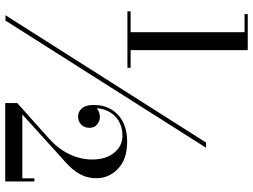

<svg xmlns="http://www.w3.org/2000/svg" viewBox="-134 -712 947 718"><g transform="rotate(90 339.0 -352.5)"><path d="M36.5 100 512.5 -650H532L56.5 100ZM22 -356V-368H233V-356ZM365 101V56L500 -65Q537 -98.5 556.5 -139.8Q576 -181 576 -225.5Q576 -274.5 551 -306Q526 -337.5 487 -337.5Q456 -337.5 432 -323.5Q408 -309.5 395 -283.2Q382 -257 384 -220.5H373Q373 -233 386.5 -243Q400 -253 417 -253Q432 -253 444.8 -242.8Q457.5 -232.5 457.5 -214.5Q457.5 -194.5 445.2 -183Q433 -171.5 415 -171.5Q397.5 -171.5 385.5 -184.8Q373.5 -198 372.5 -220.5Q368.5 -279.5 405.2 -317.2Q442 -355 510 -355Q575 -355 610.5 -320.8Q646 -286.5 646 -241Q646 -217.5 639.5 -198.8Q633 -180 622.2 -164.5Q611.5 -149 598.2 -136Q585 -123 571 -111L407.5 37H646.5V-8H658V101ZM100 -359.5V-794H32V-806H167V-359.5Z"/></g></svg>

Font: Bodoni Moda 11pt Medium
Style: Regular
Weight: 500
Designer: Owen Earl
Foundry: indestructible type
Version: Version 2.004